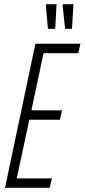

<svg xmlns="http://www.w3.org/2000/svg" viewBox="-20 -897 404 917"><path d="M4 0 149 -688H364L354 -643H188L130 -370H276L266 -325H120L60 -45H228L217 0ZM242 -759H209L199 -871L201 -877H250L244 -764ZM323 -759H291L279 -871L282 -877H331L324 -764Z"/></svg>

Font: Saira UltraCondensed Light
Style: Italic
Weight: 300
Width: 1
Italic angle: -12°
Designer: Hector Gatti with collaboration of the Omnibus-Type team
Foundry: Omnibus-Type
Version: Version 1.101